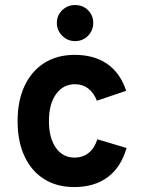

<svg xmlns="http://www.w3.org/2000/svg" viewBox="-20 -745 581 777"><path d="M280.6 12Q209.8 12 158.4 -20.4Q107 -52.8 79.1 -112.7Q51.2 -172.6 51.2 -255Q51.2 -337.3 79.5 -397.5Q107.7 -457.6 159.6 -490.3Q211.4 -523 282.2 -523Q361.4 -523 414.1 -486.2Q466.9 -449.4 490.6 -377.6L372 -337.4Q359.8 -369.5 337 -386.9Q314.2 -404.2 283.8 -404.2Q235.3 -404.2 206.7 -364Q178 -323.8 178 -255Q178 -187 206 -147.1Q234 -107.2 281.4 -107.2Q314.8 -107.2 338.6 -126.1Q362.4 -145.1 374 -181.4L492.2 -146Q469.5 -67.7 415.7 -27.9Q361.9 12 280.6 12ZM283.7 -578.6Q253.5 -578.6 231.8 -600.3Q210.1 -622 210.1 -652.2Q210.1 -682.9 231.8 -703.8Q253.5 -724.6 283.7 -724.6Q315.3 -724.6 336.3 -703.8Q357.3 -682.9 357.3 -652.2Q357.3 -622 336.3 -600.3Q315.3 -578.6 283.7 -578.6Z"/></svg>

Font: Overpass
Style: Regular
Weight: 400
Designer: Delve Withrington, Dave Bailey, Thomas Jockin
Foundry: Delve Fonts LLC
Version: Version 4.000